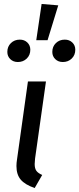

<svg xmlns="http://www.w3.org/2000/svg" viewBox="-20 -938 400 969"><path d="M157 -138Q155 -116 155 -110Q155 -88 163.5 -76Q172 -64 193 -55L155 11Q106 -6 84.5 -31.5Q63 -57 63 -100Q63 -116 66 -134L121 -527H212ZM274 -911 220 -735H163L190 -918ZM133 -687Q133 -660 115 -642.5Q97 -625 70 -625Q47 -625 32 -639.5Q17 -654 17 -676Q17 -703 35 -720.5Q53 -738 80 -738Q103 -738 118 -723.5Q133 -709 133 -687ZM360 -687Q360 -660 342 -642.5Q324 -625 297 -625Q274 -625 259 -639.5Q244 -654 244 -676Q244 -703 262 -720.5Q280 -738 307 -738Q330 -738 345 -723.5Q360 -709 360 -687Z"/></svg>

Font: FiraGO
Style: Italic
Weight: 400
Italic angle: -8°
Designer: bBox Type GmbH
Foundry: bBox Type GmbH
Version: Version 1.001